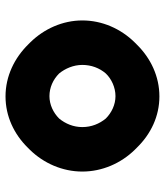

<svg xmlns="http://www.w3.org/2000/svg" viewBox="29 -604 597 695"><g transform="rotate(90 327.5 -256.5)"><path d="M246 -341C266 -362 297 -376 328 -376C359 -376 388 -362 409 -341C428 -318 440 -289 440 -256C440 -224 428 -195 409 -172C388 -151 359 -137 328 -137C297 -137 268 -150 246 -172C228 -194 215 -224 215 -256C215 -288 226 -318 246 -341ZM133 -68 140 -61C190 -10 256 22 329 22C401 22 466 -9 515 -59L522 -66C571 -116 601 -184 601 -256C601 -328 571 -396 522 -446L514 -454C465 -504 401 -535 329 -535C257 -535 191 -504 141 -453L133 -445C84 -395 54 -328 54 -256C54 -184 85 -117 133 -68Z"/></g></svg>

Font: Hussar Woodtype
Style: Bd
Weight: 900
Foundry: Cannot Into Space Fonts
Version: Version 1.07